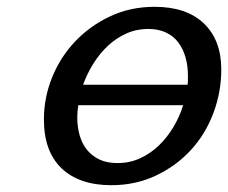

<svg xmlns="http://www.w3.org/2000/svg" viewBox="-20 -532 670 564"><path d="M109 -181Q109 -245 133 -304.5Q157 -364 200.5 -410Q244 -456 303.5 -484Q363 -512 434 -512Q528 -512 579 -463Q630 -414 630 -328Q630 -261 606.5 -199Q583 -137 540 -90.5Q497 -44 437.5 -16Q378 12 307 12Q213 12 161 -37.5Q109 -87 109 -181ZM531 -283Q532 -290 532 -296.5Q532 -303 532 -310Q532 -339 525 -363.5Q518 -388 504 -407Q490 -426 467.5 -436.5Q445 -447 415 -447Q381 -447 351 -433.5Q321 -420 297 -397.5Q273 -375 254.5 -345.5Q236 -316 224 -283ZM207 -187Q207 -159 214 -134.5Q221 -110 235.5 -92Q250 -74 272 -63.5Q294 -53 325 -53Q361 -53 391.5 -67Q422 -81 446.5 -104.5Q471 -128 489.5 -159Q508 -190 518 -223H210Q207 -205 207 -187Z"/></svg>

Font: Perun
Style: Italic
Weight: 400
Italic angle: -12°
Foundry: Copyright (c) Stefan Peev, Context Ltd, 2016
Version: Version 1.027